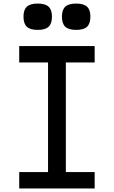

<svg xmlns="http://www.w3.org/2000/svg" viewBox="-20 -1059 640 1079"><path d="M250 0V-800H350V0ZM88 0V-92H512V0ZM88 -708V-800H512V-708ZM408 -891Q366 -891 347 -908.5Q328 -926 328 -966Q328 -1004 347 -1021.5Q366 -1039 408 -1039Q450 -1039 469 -1021.5Q488 -1004 488 -966Q488 -926 469 -908.5Q450 -891 408 -891ZM192 -891Q150 -891 131 -908.5Q112 -926 112 -966Q112 -1004 131 -1021.5Q150 -1039 192 -1039Q234 -1039 253 -1021.5Q272 -1004 272 -966Q272 -926 253 -908.5Q234 -891 192 -891Z"/></svg>

Font: Victor Mono
Style: Bold
Weight: 700
Monospace: yes
Designer: Rune Bjørnerås
Version: Version 1.561;gftools[0.9.30]